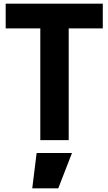

<svg xmlns="http://www.w3.org/2000/svg" viewBox="-20 -765 592 1048"><path d="M355 0V-610H541V-745H11V-610H200V0ZM298 263 373 70H180L156 263Z"/></svg>

Font: Plus Jakarta Sans ExtraBold
Style: Regular
Weight: 800
Designer: Gumpita Rahayu
Foundry: Tokotype
Version: Version 2.071;gftools[0.9.30]